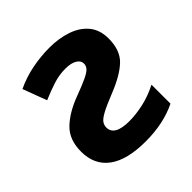

<svg xmlns="http://www.w3.org/2000/svg" viewBox="-156 -677 808 808"><g transform="rotate(-45 248.5 -273.0)"><path d="M253 -556Q310 -556 356.5 -540Q403 -524 430 -491Q457 -458 457 -407Q457 -338 419.5 -301.5Q382 -265 304 -234Q251 -213 225.5 -199Q200 -185 192.5 -173.5Q185 -162 185 -149Q185 -99 273 -99Q312 -99 357 -109Q402 -119 447 -142V-29Q368 10 261 10Q151 10 94.5 -31.5Q38 -73 38 -152Q38 -223 79.5 -263Q121 -303 191 -329Q239 -347 264.5 -359Q290 -371 299.5 -381.5Q309 -392 309 -405Q309 -424 290 -435Q271 -446 238 -446Q201 -446 165.5 -434.5Q130 -423 90 -406L50 -513Q99 -536 150.5 -546Q202 -556 253 -556Z"/></g></svg>

Font: Noto Sans
Style: Bold
Weight: 700
Designer: Monotype Design Team
Foundry: Monotype Imaging Inc.
Version: Version 2.000;GOOG;noto-source:20170915:90ef993387c0; ttfaut